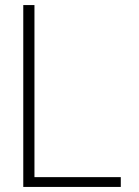

<svg xmlns="http://www.w3.org/2000/svg" viewBox="-20 -735 548 755"><path d="M71.5 0V-715H115.5V-7.5L90.5 -38.5H455V0Z"/></svg>

Font: Russolo 10pt ExtraLight
Style: Regular
Weight: 200
Designer: Micah Stupak-Hahn
Version: Version 1.000